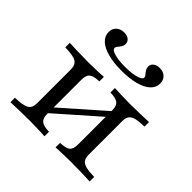

<svg xmlns="http://www.w3.org/2000/svg" viewBox="-164 -794 948 948"><g transform="rotate(45 309.5 -320.5)"><path d="M348.4 0V-31.5Q387.9 -32.3 402.4 -44.4Q416.9 -56.5 416.9 -89.5V-329Q416.9 -358.1 402 -370.2Q387.1 -382.3 348.4 -383.1V-414.5Q363.7 -413.7 393.5 -412.5Q423.4 -411.3 454 -411.3Q490.3 -411.3 529 -412.5Q567.7 -413.7 586.3 -414.5V-383.1Q550 -382.3 528.6 -377Q507.3 -371.8 498.4 -359.3Q489.5 -346.8 489.5 -325V-89.5Q489.5 -67.7 498.4 -55.2Q507.3 -42.7 528.6 -37.5Q550 -32.3 586.3 -31.5V0Q567.7 -0.8 529 -2Q490.3 -3.2 454 -3.2Q423.4 -3.2 393.5 -2Q363.7 -0.8 348.4 0ZM33.1 0V-31.5Q87.9 -32.3 108.9 -44.4Q129.8 -56.5 129.8 -89.5V-325Q129.8 -358.1 108.9 -370.2Q87.9 -382.3 33.1 -383.1V-414.5Q51.6 -413.7 90.3 -412.5Q129 -411.3 164.5 -411.3Q196 -411.3 225.8 -412.5Q255.6 -413.7 271 -414.5V-383.1Q232.3 -382.3 217.3 -370.2Q202.4 -358.1 202.4 -325V-85.5Q202.4 -56.5 217.7 -44.4Q233.1 -32.3 271 -31.5V0Q255.6 -0.8 225.8 -2Q196 -3.2 164.5 -3.2Q129 -3.2 90.3 -2Q51.6 -0.8 33.1 0ZM189.5 -81.5 172.6 -106.5 429.8 -333.1 446.8 -308.1ZM309.7 -497.6Q254.8 -497.6 214.5 -508.5Q174.2 -519.4 152.4 -539.9Q130.6 -560.5 130.6 -588.7Q130.6 -612.1 146.4 -626.6Q162.1 -641.1 187.1 -641.1Q207.3 -641.1 219.8 -631.5Q232.3 -621.8 232.3 -605.6Q232.3 -593.5 226.2 -584.3Q220.2 -575 213.7 -567.7Q207.3 -560.5 207.3 -553.2Q207.3 -539.5 236.3 -531.5Q265.3 -523.4 310.5 -523.4Q354.8 -523.4 384.7 -531.9Q414.5 -540.3 414.5 -553.2Q414.5 -560.5 408.1 -567.7Q401.6 -575 395.6 -584.3Q389.5 -593.5 389.5 -605.6Q389.5 -621.8 402.4 -631.5Q415.3 -641.1 434.7 -641.1Q460.5 -641.1 475.8 -626.6Q491.1 -612.1 491.1 -587.9Q491.1 -560.5 469.4 -539.9Q447.6 -519.4 406.9 -508.5Q366.1 -497.6 309.7 -497.6Z"/></g></svg>

Font: Playfair 12pt Light
Style: Regular
Weight: 300
Designer: Claus Eggers Sørensen
Foundry: Claus Eggers Sørensen
Version: Version 2.000;gftools[0.9.28]